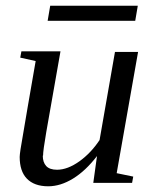

<svg xmlns="http://www.w3.org/2000/svg" viewBox="-20 -639 540 673"><path d="M131 -94 130 -93Q130 -70 142 -57Q154 -44 180 -44Q217 -44 259 -74Q299 -103 329 -148L383 -457H464L389 -32L447 -20L443 2H307L320 -92Q280 -40 236 -13Q192 14 149 14Q100 14 74 -13Q49 -39 49 -89Q49 -96 52 -116Q53 -121 58.5 -154.5Q64 -188 77.5 -266.5Q91 -345 105 -425L51 -437L55 -459H192L142 -175Q131 -111 131 -94ZM147 -566 156 -619H463L454 -566Z"/></svg>

Font: Libra Serif Modern
Style: Italic
Weight: 400
Italic angle: -12°
Designer: Stefan Peev, Context Ltd
Foundry: Stefan Peev, Context Ltd
Version: Version 1.000